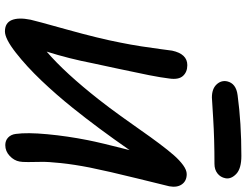

<svg xmlns="http://www.w3.org/2000/svg" viewBox="-129 -890 988 770"><g transform="rotate(90 365.0 -505.0)"><path d="M371.1 -860.8Q336.4 -860.8 318.8 -879.4Q301.3 -897.9 306.2 -921.9Q314.5 -958 361.8 -963.9Q473.1 -979 605 -979Q656.2 -979 677.7 -958.3Q699.2 -937.5 694.8 -915Q690.9 -895 675.5 -883.1Q660.2 -871.1 637.2 -871.1Q538.1 -871.1 456.1 -866Q374 -860.8 371.1 -860.8ZM106 -30.8Q71.8 -30.8 60.5 -58.1Q49.3 -85.4 59.1 -133.8Q62.5 -150.4 98.4 -279.1Q134.3 -407.7 150.9 -494.1Q159.2 -534.7 165.8 -577.4Q172.4 -620.1 177 -655.5Q181.6 -690.9 183.1 -701.2Q196.3 -762.2 241.2 -762.2Q269 -762.2 284.7 -744.6Q300.3 -727.1 294.9 -689.9Q291 -657.2 281.5 -608.9Q272 -560.5 256.1 -487.1Q240.2 -413.6 233.9 -383.8Q215.3 -287.6 187 -198.2Q272.5 -271.5 379.9 -408.2Q410.2 -446.8 445.1 -495.1Q480 -543.5 504.4 -578.6Q528.8 -613.8 555.9 -649.9Q583 -686 602.8 -708.5Q622.6 -731 642.3 -745.4Q662.1 -759.8 678.2 -759.8Q705.6 -759.8 719.2 -740.5Q732.9 -721.2 727.1 -689.9Q725.1 -680.7 696 -563.2Q667 -445.8 651.9 -371.1Q639.6 -308.1 634 -254.9Q628.4 -201.7 629.2 -175.8Q629.9 -149.9 629.9 -124Q629.9 -98.1 627.9 -89.8Q624 -67.4 605.2 -49.8Q586.4 -32.2 562 -32.2Q543.5 -32.2 531.5 -43.7Q519.5 -55.2 517.1 -74.2Q510.7 -120.1 518.3 -200.9Q525.9 -281.7 542 -362.8Q551.3 -410.6 582 -530.8Q493.2 -402.8 413.1 -303.2Q359.9 -236.8 303 -177Q246.1 -117.2 190.7 -74Q135.3 -30.8 106 -30.8Z"/></g></svg>

Font: Shantell Sans Bouncy
Style: Italic
Weight: 500
Italic angle: -11.31°
Designer: Stephen Nixon, Anya Danilova, Shantell Martin
Foundry: Arrow Type
Version: Version 1.006;[9816181b4]